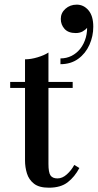

<svg xmlns="http://www.w3.org/2000/svg" viewBox="-20 -822 432 848"><path d="M196 7Q152.5 7 130 -10.8Q107.5 -28.5 99 -56Q90.5 -83.5 90.5 -113V-560Q116.5 -560 146.2 -569Q176 -578 194 -590V-98Q194 -60.5 203 -47.2Q212 -34 234 -34Q255.5 -34 275.2 -51.8Q295 -69.5 308 -93.5L330.5 -80Q310 -41 279 -17Q248 7 196 7ZM25 -433.5V-460H301V-433.5ZM247 -538.5V-564Q273.5 -564 296 -575.2Q318.5 -586.5 334.8 -607.2Q351 -628 359 -656Q367 -684 364 -717.5H372Q373 -710 365.5 -700.2Q358 -690.5 345 -683.2Q332 -676 314.5 -676Q281.5 -676 265 -694.5Q248.5 -713 248.5 -738.5Q248.5 -765 269 -783.2Q289.5 -801.5 319 -801.5Q349.5 -801.5 370.8 -776.5Q392 -751.5 392 -704Q392 -662 375 -624Q358 -586 325.5 -562.2Q293 -538.5 247 -538.5Z"/></svg>

Font: Bodoni Moda SC 9pt Medium
Style: Regular
Weight: 500
Designer: Owen Earl
Foundry: indestructible type
Version: Version 2.005